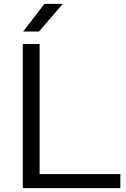

<svg xmlns="http://www.w3.org/2000/svg" viewBox="-20 -966 648 986"><path d="M97 0V-740H183.5V-72H598V0ZM99 -804 208 -946H302.5L180 -804Z"/></svg>

Font: Encode Sans Exp
Style: Regular
Weight: 400
Width: 7
Designer: Multiple Designers
Foundry: Impallari Type
Version: Version 3.002; ttfautohint (v1.8.3) -l 8 -r 50 -G 200 -x 14 